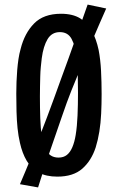

<svg xmlns="http://www.w3.org/2000/svg" viewBox="-20 -765 514 837"><path d="M230 5Q181 5 148.5 -13Q116 -31 96.5 -64Q77 -97 67 -142Q60 -172 56.5 -206Q53 -240 52 -278.5Q51 -317 51 -357Q51 -383 52 -408.5Q53 -434 55 -459Q57 -484 60.5 -507.5Q64 -531 70 -552Q87 -620 128.5 -662.5Q170 -705 246 -705Q297 -705 329.5 -685Q362 -665 381 -629.5Q400 -594 410 -547Q418 -505 420.5 -456Q423 -407 423 -355Q423 -311 421 -269.5Q419 -228 413 -191Q407 -154 397 -122Q378 -64 338.5 -29.5Q299 5 230 5ZM235 -78Q257 -78 271.5 -89.5Q286 -101 295.5 -123.5Q305 -146 310 -177Q316 -214 318 -261.5Q320 -309 320 -360Q320 -402 319 -441.5Q318 -481 315 -512Q308 -566 292 -595.5Q276 -625 241 -625Q206 -625 187.5 -594.5Q169 -564 162 -511Q160 -494 158 -474Q156 -454 155.5 -433Q155 -412 154.5 -390Q154 -368 154 -345Q154 -295 155.5 -250Q157 -205 162 -171Q167 -141 176 -120Q185 -99 199.5 -88.5Q214 -78 235 -78ZM146 52 67 38Q78 13 91.5 -20Q105 -53 121 -91.5Q137 -130 153 -171Q169 -212 185 -254Q201 -296 215 -335Q229 -374 245 -418Q261 -462 277.5 -507Q294 -552 309 -595.5Q324 -639 338 -677Q352 -715 362 -745L443 -728Q429 -697 413.5 -661Q398 -625 381.5 -586.5Q365 -548 349 -509.5Q333 -471 318 -435.5Q303 -400 291 -369.5Q279 -339 271 -317Q261 -290 249 -254.5Q237 -219 223 -179Q209 -139 195 -98Q181 -57 168.5 -18.5Q156 20 146 52Z"/></svg>

Font: Truculenta SemiBold
Style: Regular
Weight: 600
Version: Version 1.002